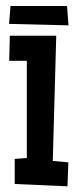

<svg xmlns="http://www.w3.org/2000/svg" viewBox="-20 -618 263 650"><path d="M211.4 -68.4 208.5 12.7 29.8 4.9V-80.1L70.8 -83V-412.1H11.2L13.2 -497.1H170.4L158.7 -73.2ZM211.9 -532.2 10.7 -537.1 15.6 -597.7H207Z"/></svg>

Font: Maiden Orange
Style: Regular
Weight: 400
Designer: Astigmatic (AOETI)
Foundry: Astigmatic (AOETI)
Version: Version 1.001